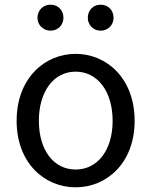

<svg xmlns="http://www.w3.org/2000/svg" viewBox="-20 -787 646 820"><path d="M196 -656C228 -656 251 -681 251 -711C251 -743 228 -767 196 -767C164 -767 140 -743 140 -711C140 -681 164 -656 196 -656ZM410 -656C442 -656 465 -681 465 -711C465 -743 442 -767 410 -767C378 -767 355 -743 355 -711C355 -681 378 -656 410 -656ZM303 13C436 13 555 -91 555 -271C555 -452 436 -557 303 -557C170 -557 51 -452 51 -271C51 -91 170 13 303 13ZM303 -63C209 -63 146 -146 146 -271C146 -396 209 -481 303 -481C397 -481 461 -396 461 -271C461 -146 397 -63 303 -63Z"/></svg>

Font: Noto Sans JP
Style: Regular
Weight: 400
Designer: Ryoko NISHIZUKA  (kana, bopomofo & ideographs); Paul D. Hunt (Latin, Greek & Cyrillic); Sandoll Communications , Soo-you
Foundry: Adobe
Version: Version 2.002;hotconv 1.0.116;makeotfexe 2.5.65601